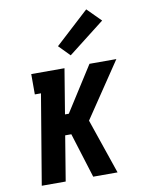

<svg xmlns="http://www.w3.org/2000/svg" viewBox="-86 -833 673 893"><g transform="rotate(-10 250.0 -386.0)"><path d="M38 0 109 -424H80V-520H237L202 -308H220L355 -520H482L307 -260L396 0H281L215 -212H186L151 0ZM276 -574 225 -626 384 -772 448 -708Z"/></g></svg>

Font: Iosevka Gothic
Style: Bold Italic
Weight: 700
Italic angle: -9°
Monospace: yes
Designer: Belleve Invis
Foundry: Belleve Invis
Version: Version 15.5.1; ttfautohint (v1.8.4)